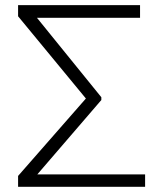

<svg xmlns="http://www.w3.org/2000/svg" viewBox="-20 -721 630 741"><path d="M540 0H49.8V-42L311.5 -340.8L49.8 -658.2V-701.2H520.5V-652.3H122.6L371.1 -345.7V-335L124 -47.9H540Z"/></svg>

Font: Pretendard GOV ExtraLight
Style: Regular
Weight: 200
Designer: Base glyphs from Inter by Rasmus Andersson; Hangeul glyphs from Noto Sans CJK(Source Han Sans) by Jang Soo-young and Kan
Foundry: Kil Hyung-jin
Version: Version 1.309